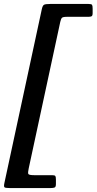

<svg xmlns="http://www.w3.org/2000/svg" viewBox="-72 -800 488 970"><path d="M182 -780H375.5Q390 -780 393 -775.5Q396 -771 396 -756V-734Q396 -721 391 -718Q386 -715 373.5 -715H265.5Q246 -715 241 -710Q236 -705 232.5 -689.5L73 51Q68.5 71.5 70.8 78.2Q73 85 101 85H191Q204.5 85 207.5 89.2Q210.5 93.5 210.5 107V129.5Q210.5 144.5 204 147.2Q197.5 150 184 150H-24Q-45 150 -49.2 146.2Q-53.5 142.5 -50 125.5L139 -752.5Q143 -772 150.5 -776Q158 -780 182 -780Z"/></svg>

Font: Besley* Condensed Medium
Style: Italic
Weight: 500
Width: 3
Italic angle: -13°
Designer: Owen Earl
Foundry: indestructible type*
Version: Version 3.000; ttfautohint (v1.8.3)